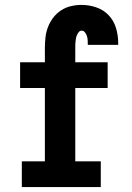

<svg xmlns="http://www.w3.org/2000/svg" viewBox="-20 -763 540 783"><path d="M69 0V-105H163V-404H62V-509H163V-567Q163 -589 165.5 -611Q168 -633 176 -653.5Q184 -674 197.5 -691.5Q211 -709 229.5 -721Q248 -733 269.5 -738Q291 -743 313 -743Q343 -743 372.5 -733Q402 -723 423 -701Q444 -679 453 -649Q462 -619 462 -589Q462 -587 462 -584.5Q462 -582 462 -580H338Q338 -581 338 -581.5Q338 -582 338 -583Q338 -591 337.5 -599.5Q337 -608 334.5 -616Q332 -624 326.5 -631Q321 -638 313 -638Q306 -638 301.5 -632.5Q297 -627 294 -620.5Q291 -614 290 -607.5Q289 -601 288 -594Q287 -587 287 -580.5Q287 -574 287 -567V-509H419V-404H287V-105H391V0Z"/></svg>

Font: Iosevka Slab Extrabold
Style: Regular
Weight: 800
Monospace: yes
Designer: Belleve Invis
Foundry: Belleve Invis
Version: Version 11.1.1; ttfautohint (v1.8.3)